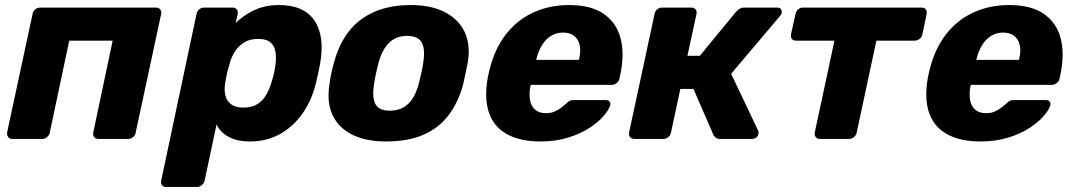

<svg xmlns="http://www.w3.org/2000/svg" viewBox="-20 -550 4244 760"><path d="M29 0Q18 0 12.5 -7.5Q7 -15 8 -25L109 -495Q111 -506 119.5 -513Q128 -520 139 -520H597Q608 -520 614 -513Q620 -506 618 -495L517 -25Q516 -15 507 -7.5Q498 0 487 0H369Q359 0 353 -7.5Q347 -15 349 -25L426 -389H254L177 -25Q175 -15 166.5 -7.5Q158 0 147 0Z M637 190Q626 190 621 182.5Q616 175 618 165L758 -495Q760 -506 768.5 -513Q777 -520 788 -520H901Q911 -520 917 -513Q923 -506 921 -495L913 -459Q943 -489 986 -509.5Q1029 -530 1084 -530Q1134 -530 1169 -514.5Q1204 -499 1224.5 -469Q1245 -439 1251 -396Q1257 -353 1247 -297Q1243 -277 1239.5 -260Q1236 -243 1231 -223Q1214 -152 1177 -100Q1140 -48 1087.5 -19Q1035 10 969 10Q920 10 886.5 -7.5Q853 -25 837 -57L790 165Q788 175 779 182.5Q770 190 759 190ZM943 -124Q977 -124 999 -138Q1021 -152 1034.5 -176Q1048 -200 1056 -229Q1061 -244 1064.5 -260Q1068 -276 1070 -291Q1074 -320 1070.5 -344Q1067 -368 1051 -382Q1035 -396 1001 -396Q968 -396 945.5 -381.5Q923 -367 908.5 -344Q894 -321 888 -294Q882 -275 878 -257Q874 -239 871 -219Q867 -194 872 -172.5Q877 -151 894.5 -137.5Q912 -124 943 -124Z M1508 10Q1428 10 1374 -17Q1320 -44 1296.5 -94.5Q1273 -145 1284 -215Q1286 -235 1291.5 -260.5Q1297 -286 1303 -305Q1322 -376 1361 -426Q1400 -476 1461.5 -503Q1523 -530 1606 -530Q1685 -530 1739 -503Q1793 -476 1818 -426Q1843 -376 1832 -305Q1828 -286 1823 -260.5Q1818 -235 1813 -215Q1794 -145 1756 -94.5Q1718 -44 1657 -17Q1596 10 1508 10ZM1523 -112Q1568 -112 1596 -139Q1624 -166 1638 -220Q1642 -235 1647.5 -260Q1653 -285 1655 -300Q1664 -353 1650 -380.5Q1636 -408 1591 -408Q1548 -408 1520 -380.5Q1492 -353 1478 -300Q1474 -285 1468.5 -260Q1463 -235 1461 -220Q1452 -166 1465.5 -139Q1479 -112 1523 -112Z M2118 10Q2040 10 1987.5 -18.5Q1935 -47 1915.5 -104Q1896 -161 1911 -244Q1913 -251 1915 -262Q1917 -273 1919 -279Q1939 -358 1983 -414.5Q2027 -471 2091 -500.5Q2155 -530 2232 -530Q2320 -530 2370 -495Q2420 -460 2436 -400Q2452 -340 2437 -263L2432 -239Q2430 -228 2420.5 -221Q2411 -214 2401 -214H2081Q2081 -213 2080.5 -211Q2080 -209 2079 -207Q2074 -178 2078 -154Q2082 -130 2098 -116Q2114 -102 2141 -102Q2161 -102 2175.5 -108.5Q2190 -115 2201 -123.5Q2212 -132 2219 -138Q2230 -149 2236 -151.5Q2242 -154 2254 -154H2378Q2388 -154 2393 -148Q2398 -142 2395 -132Q2390 -115 2369.5 -91Q2349 -67 2313 -43.5Q2277 -20 2228 -5Q2179 10 2118 10ZM2102 -313H2271L2272 -315Q2280 -348 2274.5 -371.5Q2269 -395 2252.5 -408Q2236 -421 2209 -421Q2182 -421 2161 -408Q2140 -395 2125.5 -371.5Q2111 -348 2103 -315Z M2491 0Q2480 0 2474 -7.5Q2468 -15 2470 -25L2571 -495Q2573 -506 2581.5 -513Q2590 -520 2601 -520H2716Q2727 -520 2733 -513Q2739 -506 2737 -495L2701 -329H2750L2894 -504Q2899 -509 2906.5 -514.5Q2914 -520 2925 -520H3056Q3066 -520 3070.5 -514.5Q3075 -509 3074 -500Q3074 -494 3067 -486L2874 -258L2981 -33Q2982 -31 2982.5 -28Q2983 -25 2982 -20Q2981 -11 2973.5 -5.5Q2966 0 2956 0H2830Q2820 0 2814 -4.5Q2808 -9 2804 -16L2725 -198H2673L2636 -25Q2634 -15 2625.5 -7.5Q2617 0 2606 0Z M3225 0Q3215 0 3209 -7.5Q3203 -15 3205 -25L3283 -389H3131Q3120 -389 3114.5 -396Q3109 -403 3111 -414L3129 -495Q3131 -506 3139.5 -513Q3148 -520 3158 -520H3628Q3639 -520 3644.5 -513Q3650 -506 3648 -495L3631 -414Q3629 -403 3620 -396Q3611 -389 3600 -389H3449L3371 -25Q3369 -15 3360.5 -7.5Q3352 0 3341 0Z M3860 10Q3782 10 3729.5 -18.5Q3677 -47 3657.5 -104Q3638 -161 3653 -244Q3655 -251 3657 -262Q3659 -273 3661 -279Q3681 -358 3725 -414.5Q3769 -471 3833 -500.5Q3897 -530 3974 -530Q4062 -530 4112 -495Q4162 -460 4178 -400Q4194 -340 4179 -263L4174 -239Q4172 -228 4162.5 -221Q4153 -214 4143 -214H3823Q3823 -213 3822.5 -211Q3822 -209 3821 -207Q3816 -178 3820 -154Q3824 -130 3840 -116Q3856 -102 3883 -102Q3903 -102 3917.5 -108.5Q3932 -115 3943 -123.5Q3954 -132 3961 -138Q3972 -149 3978 -151.5Q3984 -154 3996 -154H4120Q4130 -154 4135 -148Q4140 -142 4137 -132Q4132 -115 4111.5 -91Q4091 -67 4055 -43.5Q4019 -20 3970 -5Q3921 10 3860 10ZM3844 -313H4013L4014 -315Q4022 -348 4016.5 -371.5Q4011 -395 3994.5 -408Q3978 -421 3951 -421Q3924 -421 3903 -408Q3882 -395 3867.5 -371.5Q3853 -348 3845 -315Z"/></svg>

Font: Rubik
Style: Bold Italic
Weight: 700
Italic angle: -12°
Designer: Hubert and Fischer
Foundry: Hubert and Fischer
Version: Version 2.300;gftools[0.9.30]